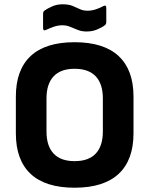

<svg xmlns="http://www.w3.org/2000/svg" viewBox="-20 -864 697 896"><path d="M328 12Q192 12 123 -52.5Q54 -117 54 -242V-413Q54 -538 123 -602.5Q192 -667 328 -667Q464 -667 533.5 -602.5Q603 -538 603 -413V-242Q603 -117 533.5 -52.5Q464 12 328 12ZM328 -112Q394 -112 427 -147.5Q460 -183 460 -250V-405Q460 -472 427 -507.5Q394 -543 328 -543Q263 -543 230 -507.5Q197 -472 197 -405V-250Q197 -183 230 -147.5Q263 -112 328 -112ZM384 -717Q362 -717 344 -724Q326 -731 308.5 -738.5Q291 -746 271 -746Q250 -746 230.5 -739Q211 -732 196 -725Q181 -717 181 -734V-799Q181 -810 188 -815Q201 -824 223 -834Q245 -844 272 -844Q300 -844 318.5 -836.5Q337 -829 352.5 -821.5Q368 -814 388 -814Q408 -814 427.5 -820.5Q447 -827 461 -835Q476 -843 476 -827V-762Q476 -751 469 -746Q456 -736 433.5 -726.5Q411 -717 384 -717Z"/></svg>

Font: Sofia Sans ExtraBold
Style: Regular
Weight: 800
Designer: Botio Nikoltchev, Ani Petrova
Foundry: lettersoup
Version: Version 4.101; ttfautohint (v1.8.4.7-5d5b)